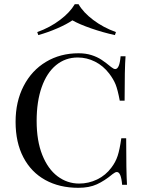

<svg xmlns="http://www.w3.org/2000/svg" viewBox="-20 -874 683 908"><path d="M54.2 0ZM505.4 -557.1Q517.6 -547.4 524.9 -547.4Q545.4 -547.4 550.3 -607.9H573.7Q569.3 -550.3 569.3 -397.9H546.4Q536.6 -450.2 526.6 -474.9Q516.6 -499.5 496.6 -525.9Q468.3 -563 429.4 -582.5Q390.6 -602.1 347.7 -602.1Q289.1 -602.1 245.1 -565.9Q201.2 -529.8 177.2 -461.9Q153.3 -394 153.3 -301.8Q153.3 -208 179.9 -141.4Q206.5 -74.7 252.2 -40.3Q297.9 -5.9 354.5 -5.9Q398.9 -5.9 439.5 -25.4Q480 -44.9 507.3 -82Q526.9 -107.9 536.4 -137Q545.9 -166 553.7 -220.2H576.7Q576.7 -62.5 580.6 0H557.6Q552.7 -60.5 532.7 -60.5Q524.9 -60.5 512.7 -50.8Q474.6 -19 438.2 -2.4Q401.9 14.2 350.6 14.2Q261.2 14.2 194.3 -22.7Q127.4 -59.6 90.6 -129.9Q53.7 -200.2 53.7 -297.9Q53.7 -393.6 91.8 -467.3Q129.9 -541 197.5 -581.5Q265.1 -622.1 351.6 -622.1Q385.3 -622.1 412.4 -613.5Q439.5 -605 460.2 -591.3Q481 -577.6 505.4 -557.1ZM528.3 -722.2 523.4 -708Q465.8 -720.7 410.4 -740Q355 -759.3 322.3 -777.8Q295.4 -759.3 251 -740Q206.5 -720.7 161.1 -708L156.2 -722.2Q216.8 -744.1 263.9 -779.8Q311 -815.4 333.5 -854H351.6Q373.5 -815.4 420.7 -779.8Q467.8 -744.1 528.3 -722.2Z"/></svg>

Font: Playfair Display SC
Style: Regular
Weight: 400
Designer: Claus Eggers Sørensen
Foundry: Claus Eggers Sørensen
Version: Version 1.004;PS 001.004;hotconv 1.0.70;makeotf.lib2.5.58329